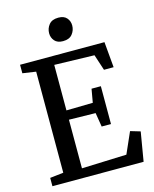

<svg xmlns="http://www.w3.org/2000/svg" viewBox="-137 -1045 911 1135"><g transform="rotate(-15 318.5 -477.0)"><path d="M122.5 -60.5V-679L41 -691V-743H557.5L571.5 -586H512.5L480.5 -683.5L236 -690V-411.5L398 -414.5L412.5 -497H469.5V-265.5H412.5L398.5 -351.5L236 -354.5V-57L510.5 -67L567.5 -196L628 -178L598 0H40V-51ZM322.5 -812Q289 -812 272 -831.5Q255 -851 255 -878Q255 -907.5 273.5 -930.5Q292 -953.5 330.5 -953.5H331.5Q365.5 -953.5 382.2 -934.2Q399 -915 399 -888Q399 -858.5 380.5 -835.2Q362 -812 323.5 -812Z"/></g></svg>

Font: Merriweather Medium
Style: Regular
Weight: 500
Version: Version 2.100